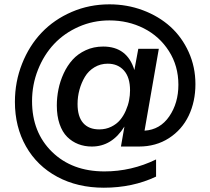

<svg xmlns="http://www.w3.org/2000/svg" viewBox="-20 -686 971 886"><path d="M459 180.2Q337.9 180.2 244.4 129.9Q150.9 79.6 99.9 -10.5Q48.8 -100.6 48.8 -215.8Q48.8 -308.6 81.8 -391.8Q114.7 -475.1 172.1 -535.4Q229.5 -595.7 310.8 -630.9Q392.1 -666 484.9 -666Q566.4 -666 639.4 -638.7Q712.4 -611.3 765.9 -563.2Q819.3 -515.1 850.6 -446Q881.8 -377 881.8 -297.9Q881.8 -217.3 850.8 -152.3Q819.8 -87.4 759.8 -48.6Q699.7 -9.8 621.1 -9.8H538.1L554.2 -102.1Q496.6 -9.8 403.8 -9.8Q370.1 -9.8 341.3 -21Q312.5 -32.2 290 -54.4Q267.6 -76.7 254.9 -113.8Q242.2 -150.9 242.2 -199.2Q242.2 -236.8 249.8 -274.2Q257.3 -311.5 273.9 -347.4Q290.5 -383.3 314.9 -410.4Q339.4 -437.5 375.7 -454.3Q412.1 -471.2 456.1 -471.2Q566.9 -471.2 600.1 -362.8L618.2 -460.9H712.9L647 -83Q718.8 -87.4 761 -148.9Q803.2 -210.4 803.2 -294.9Q803.2 -381.8 759.5 -450.2Q715.8 -518.6 643.6 -555.2Q571.3 -591.8 484.9 -591.8Q409.7 -591.8 343.3 -562.5Q276.9 -533.2 229.7 -483.2Q182.6 -433.1 155.3 -364.3Q127.9 -295.4 127.9 -219.2Q127.9 -75.2 220.2 14.9Q312.5 105 461.9 105Q586.9 105 700.2 49.8V128.9Q592.3 180.2 459 180.2ZM337.9 -206.1Q337.9 -147.9 363.8 -118.4Q389.6 -88.9 438 -88.9Q468.3 -88.9 493.2 -101.1Q518.1 -113.3 533.9 -132.1Q549.8 -150.9 560.5 -175.5Q571.3 -200.2 575.7 -223.4Q580.1 -246.6 580.1 -269Q580.1 -329.1 552 -360.6Q523.9 -392.1 477.1 -392.1Q443.4 -392.1 415.8 -375.5Q388.2 -358.9 371.8 -331.5Q355.5 -304.2 346.7 -272Q337.9 -239.7 337.9 -206.1Z"/></svg>

Font: TASA Orbiter Deck Medium
Style: Regular
Weight: 500
Designer: Weizhong Zhang
Version: Version 1.000;Glyphs 3.1.2 (3151)